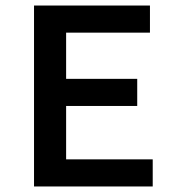

<svg xmlns="http://www.w3.org/2000/svg" viewBox="-20 -674 640 694"><path d="M103 0V-654H522V-556H219V-389H476V-291H219V-98H532V0Z"/></svg>

Font: TypoPRO Source Code Pro
Style: Regular
Weight: 600
Monospace: yes
Designer: Paul D. Hunt, Teo Tuominen
Foundry: Adobe Systems Incorporated
Version: Version 2.010;PS 1.0;hotconv 1.0.84;makeotf.lib2.5.63406